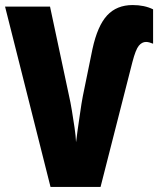

<svg xmlns="http://www.w3.org/2000/svg" viewBox="-20 -740 631 760"><path d="M558 -574Q542 -574 529.5 -559Q517 -544 504 -494L378 0H180L0 -714H178L253 -362Q259 -336 264.5 -302.5Q270 -269 275 -235.5Q280 -202 281 -177Q283 -196 287 -223Q291 -250 295 -278.5Q299 -307 302.5 -329Q306 -351 308 -360L346 -546Q366 -638 404 -679Q442 -720 505 -720Q552 -720 586 -703V-567Q579 -570 571.5 -572Q564 -574 558 -574Z"/></svg>

Font: Noto Sans ExtraCondensed Black
Style: Regular
Weight: 900
Width: 2
Designer: Monotype Design Team
Foundry: Monotype Imaging Inc.
Version: Version 2.013; ttfautohint (v1.8.4.7-5d5b)